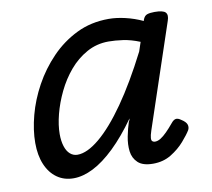

<svg xmlns="http://www.w3.org/2000/svg" viewBox="-65 -592 752 682"><g transform="rotate(-10 311.0 -251.0)"><path d="M148 17Q114 17 88.5 -1Q63 -19 49 -52Q35 -85 35 -130Q35 -176 49 -229Q63 -282 91 -333Q119 -384 159.5 -426Q200 -468 252 -493.5Q304 -519 368 -519Q396 -519 428 -511.5Q460 -504 490 -490L491 -494Q496 -508 506 -511.5Q516 -515 533 -515Q564 -515 572.5 -505.5Q581 -496 574 -476L449 -103Q443 -85 442.5 -76Q442 -67 446 -64Q450 -61 455 -61Q465 -61 475.5 -67.5Q486 -74 498.5 -86.5Q511 -99 525 -116Q533 -126 541 -127.5Q549 -129 560 -121Q576 -111 579.5 -101Q583 -91 578 -81Q569 -66 549 -43Q529 -20 500.5 -2.5Q472 15 435 15Q398 15 380.5 -1.5Q363 -18 360 -43Q357 -68 362.5 -96Q368 -124 376 -148Q378 -150 378.5 -152.5Q379 -155 380 -158Q338 -99 297.5 -60Q257 -21 219.5 -2Q182 17 148 17ZM126 -146Q126 -121 132 -102Q138 -83 149.5 -73Q161 -63 176 -63Q211 -63 256 -100.5Q301 -138 351.5 -210Q402 -282 455 -386L466 -419Q434 -432 405.5 -436Q377 -440 354 -440Q311 -440 275 -420Q239 -400 211.5 -367.5Q184 -335 165 -295.5Q146 -256 136 -217Q126 -178 126 -146Z"/></g></svg>

Font: Playwrite CA
Style: Regular
Weight: 400
Designer: Veronika Burian, José Scaglione
Foundry: TypeTogether
Version: Version 1.002